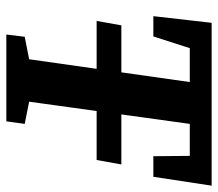

<svg xmlns="http://www.w3.org/2000/svg" viewBox="-61 -627 688 606"><g transform="rotate(90 283.0 -324.0)"><path d="M46 -285 60 -363H499L485 -285ZM89 0 96 -58 167 -72 239 -579H132L95 -464H31L52 -648H566L538 -464H473L472 -579H371L301 -72L371 -58L363 0Z"/></g></svg>

Font: Faustina
Style: Bold Italic
Weight: 700
Italic angle: -8°
Designer: Alfonso Garcia
Foundry: http://www.omnibus-type.com
Version: Version 1.200